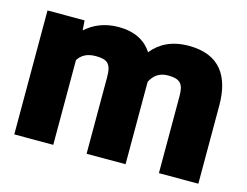

<svg xmlns="http://www.w3.org/2000/svg" viewBox="-80 -664 1016 790"><g transform="rotate(15 428.5 -269.0)"><path d="M35 0H201V-361C215 -383 237 -398 276 -398C325 -398 343 -384 343 -327V0H509V-351C523 -378 544 -398 584 -398C636 -398 651 -380 651 -328V0H819V-333C819 -457 767 -538 636 -538C563 -538 514 -512 479 -469C451 -513 403 -538 337 -538C276 -538 230 -517 196 -486L193 -528H35Z"/></g></svg>

Font: Asimov Pro
Style: Ult
Weight: 900
Designer: Google
Version: Version 2.000980; 2014